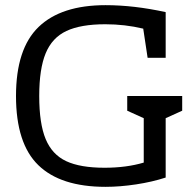

<svg xmlns="http://www.w3.org/2000/svg" viewBox="-20 -712 746 744"><path d="M686 -340V-283L622 -254V-24Q570 -7 507.5 2.5Q445 12 389 12Q215 12 128.5 -72Q42 -156 42 -340Q42 -523 129.5 -607.5Q217 -692 389 -692Q499 -692 622 -665V-488H552L535 -601Q464 -618 388 -618Q293 -618 237.5 -592Q182 -566 157 -505.5Q132 -445 132 -340Q132 -233 157 -173Q182 -113 236.5 -87.5Q291 -62 385 -62Q470 -62 537 -82V-254L473 -283V-340Z"/></svg>

Font: Rhodium Libre
Style: Regular
Weight: 400
Designer: James Puckett
Foundry: Dunwich Type Founders
Version: Version 1.001; ttfautohint (v1.3)